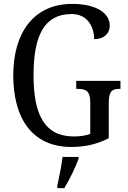

<svg xmlns="http://www.w3.org/2000/svg" viewBox="-20 -744 657 985"><path d="M346 10C420 10 479 -5 538 -35V-217C538 -280 559 -288 592 -288H598V-329H371V-288H378C417 -288 443 -280 443 -221V-57C420 -48 389 -44 359 -44C208 -44 152 -156 152 -358C152 -566 210 -672 347 -672C431 -672 463 -604 463 -543C511 -543 543 -570 543 -613C543 -676 475 -724 350 -724C152 -724 48 -574 48 -358C48 -137 145 10 346 10ZM274 208V221H310C336 179 368 113 383 71V61H301C295 110 284 163 274 208Z"/></svg>

Font: Noto Serif Devanagari Condensed
Style: Regular
Weight: 400
Width: 3
Designer: Universal Thirst, Indian Type Foundry and the Monotype Design Team
Foundry: Monotype Imaging Inc.
Version: Version 2.004